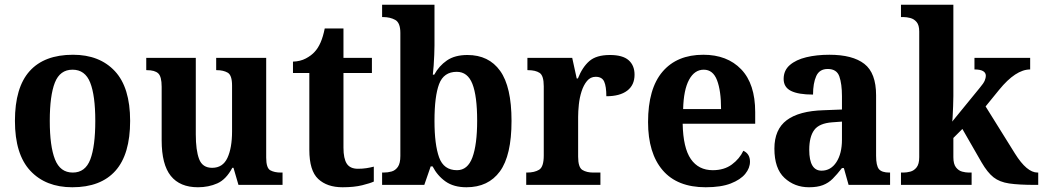

<svg xmlns="http://www.w3.org/2000/svg" viewBox="-20 -780 4400 810"><path d="M285 10Q173 10 108 -59.5Q43 -129 43 -270Q43 -411 105 -480Q167 -549 288 -549Q400 -549 464.5 -480Q529 -411 529 -270Q529 -129 467 -59.5Q405 10 285 10ZM287 -52Q340 -52 361 -107.5Q382 -163 382 -270Q382 -377 360.5 -431.5Q339 -486 286 -486Q233 -486 211.5 -431.5Q190 -377 190 -270Q190 -163 212 -107.5Q234 -52 287 -52Z M815 10Q739 10 700.5 -38Q662 -86 662 -188V-414Q662 -457 647.5 -470.5Q633 -484 600 -484H597V-536H806V-213Q806 -146 820 -109Q834 -72 875 -72Q920 -72 939.5 -114Q959 -156 959 -226V-419Q959 -463 940.5 -473.5Q922 -484 895 -484H892V-536H1103V-115Q1103 -71 1120.5 -61.5Q1138 -52 1165 -52H1172V0H986L965 -72H960Q934 -23 897 -6.5Q860 10 815 10Z M1425 10Q1360 10 1322.5 -25Q1285 -60 1285 -148V-472H1216V-520Q1247 -521 1270.5 -533.5Q1294 -546 1308 -562Q1322 -577 1332.5 -601Q1343 -625 1350 -660H1429V-536H1549V-472H1429V-157Q1429 -111 1443 -89.5Q1457 -68 1490 -68Q1509 -68 1525.5 -70.5Q1542 -73 1557 -77V-14Q1542 -7 1508 1.5Q1474 10 1425 10Z M1948 10Q1894 10 1859.5 -14.5Q1825 -39 1805 -78H1797L1770 0H1592V-52H1598Q1616 -52 1632 -56.5Q1648 -61 1658.5 -76Q1669 -91 1669 -122V-641Q1669 -684 1647.5 -696Q1626 -708 1596 -708H1592V-760H1813V-588Q1813 -571 1812 -548.5Q1811 -526 1809.5 -503Q1808 -480 1806 -465H1812Q1832 -502 1865.5 -525Q1899 -548 1952 -548Q2042 -548 2090 -481Q2138 -414 2138 -270Q2138 -124 2089 -57Q2040 10 1948 10ZM1908 -62Q1953 -62 1973 -116Q1993 -170 1993 -271Q1993 -375 1973 -426Q1953 -477 1907 -477Q1852 -477 1832.5 -425.5Q1813 -374 1813 -270Q1813 -170 1832.5 -116Q1852 -62 1908 -62Z M2200 0V-52H2203Q2235 -52 2254.5 -64Q2274 -76 2274 -124V-416Q2274 -461 2256.5 -472.5Q2239 -484 2208 -484H2205V-536H2394L2413 -449H2418Q2437 -497 2466.5 -522.5Q2496 -548 2553 -548Q2607 -548 2632 -526Q2657 -504 2657 -465Q2657 -421 2626 -397.5Q2595 -374 2538 -374Q2538 -415 2529 -435.5Q2520 -456 2493 -456Q2471 -456 2456.5 -438.5Q2442 -421 2433.5 -394.5Q2425 -368 2422 -339Q2419 -310 2419 -287V-119Q2419 -74 2437 -63Q2455 -52 2483 -52H2513V0Z M2957 10Q2837 10 2775.5 -62Q2714 -134 2714 -265Q2714 -406 2775 -477.5Q2836 -549 2947 -549Q3048 -549 3107 -487.5Q3166 -426 3166 -307V-258H2860Q2862 -156 2894.5 -109Q2927 -62 2987 -62Q3035 -62 3067.5 -86Q3100 -110 3116 -144Q3144 -131 3144 -98Q3144 -71 3124 -46.5Q3104 -22 3063 -6Q3022 10 2957 10ZM3022 -320Q3022 -397 3005 -441.5Q2988 -486 2949 -486Q2910 -486 2887 -443.5Q2864 -401 2862 -320Z M3393 10Q3332 10 3289.5 -29.5Q3247 -69 3247 -153Q3247 -234 3299 -273Q3351 -312 3455 -315L3532 -318V-374Q3532 -426 3521 -457.5Q3510 -489 3472 -489Q3437 -489 3423.5 -459Q3410 -429 3410 -381Q3348 -381 3317 -396.5Q3286 -412 3286 -447Q3286 -483 3312 -505.5Q3338 -528 3381.5 -538.5Q3425 -549 3479 -549Q3577 -549 3626.5 -510.5Q3676 -472 3676 -378V-123Q3676 -81 3688 -66.5Q3700 -52 3732 -52H3735V0H3560L3540 -71H3532Q3511 -44 3493 -26Q3475 -8 3451.5 1Q3428 10 3393 10ZM3446 -60Q3485 -60 3508.5 -96Q3532 -132 3532 -191V-267L3491 -264Q3436 -260 3415 -231.5Q3394 -203 3394 -148Q3394 -60 3446 -60Z M3781 0V-52H3792Q3805 -52 3820.5 -56Q3836 -60 3847 -74Q3858 -88 3858 -117V-647Q3858 -674 3847 -687Q3836 -700 3820.5 -704Q3805 -708 3792 -708H3781V-760H4002V-375Q4002 -357 4001 -332.5Q4000 -308 3999 -288.5Q3998 -269 3997 -267L4113 -409Q4130 -429 4134.5 -440.5Q4139 -452 4139 -460Q4139 -487 4091 -487V-536H4326V-487Q4265 -487 4195 -401L4138 -331L4262 -132Q4312 -52 4357 -52H4360V0H4347Q4278 0 4237.5 -6Q4197 -12 4171.5 -32Q4146 -52 4121 -95L4040 -236L4002 -198V-117Q4002 -88 4013 -74Q4024 -60 4039 -56Q4054 -52 4067 -52H4079V0Z"/></svg>

Font: Noto Serif Thai SemiCondensed
Style: Bold
Weight: 700
Width: 4
Designer: Monotype Design Team
Foundry: Monotype Imaging Inc.
Version: Version 2.002; ttfautohint (v1.8.4.7-5d5b)